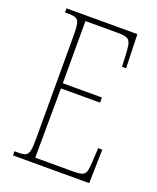

<svg xmlns="http://www.w3.org/2000/svg" viewBox="-134 -795 717 876"><g transform="rotate(20 224.5 -357.0)"><path d="M36 0H406L410 -164H390L386 -94C382 -33 379 -25 314 -25H135L137 -362H327V-387H137V-689H287C355 -689 359 -682 363 -600L365 -550H385L380 -714H36V-694H53C103 -694 109 -683 109 -606V-108C109 -31 103 -20 53 -20H36Z"/></g></svg>

Font: Noto Serif ExtraCondensed Thin
Style: Regular
Weight: 100
Width: 2
Designer: Monotype Design Team
Foundry: Monotype Imaging Inc.
Version: Version 2.013